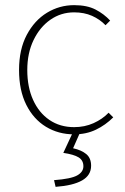

<svg xmlns="http://www.w3.org/2000/svg" viewBox="-20 -510 486 746"><path d="M268 12Q207 12 158.5 -17.5Q110 -47 82 -103Q54 -159 54 -238Q54 -318 84 -374.5Q114 -431 162.5 -460.5Q211 -490 268 -490Q318 -490 351 -473Q384 -456 408 -430L390 -412Q368 -435 337.5 -448.5Q307 -462 268 -462Q217 -462 176 -433.5Q135 -405 110.5 -354.5Q86 -304 86 -238Q86 -172 108.5 -122Q131 -72 172 -44Q213 -16 268 -16Q309 -16 343.5 -31.5Q378 -47 402 -72L420 -54Q390 -24 352.5 -6Q315 12 268 12ZM196 216 190 190Q256 185 280 171.5Q304 158 304 136Q304 113 285.5 101.5Q267 90 226 84L266 -2H294L264 66Q296 73 315 88.5Q334 104 334 134Q334 171 299 191Q264 211 196 216Z"/></svg>

Font: Source Sans 3 VF
Style: Regular
Weight: 200
Designer: Paul D. Hunt
Foundry: Adobe
Version: Version 3.046;hotconv 1.0.118;makeotfexe 2.5.65603